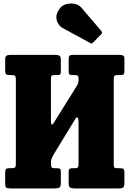

<svg xmlns="http://www.w3.org/2000/svg" viewBox="-20 -1058 728 1078"><path d="M421 -617Q421 -630 416.5 -633.2Q412 -636.5 399 -636.5H387.5Q373.5 -636.5 369.5 -640.5Q365.5 -644.5 365.5 -660.5V-722Q365.5 -740.5 370.2 -745.2Q375 -750 393 -750H651Q665 -750 671.8 -746Q678.5 -742 678.5 -727V-658.5Q678.5 -645 674 -640.8Q669.5 -636.5 655 -636.5H641Q626 -636.5 622.2 -631.5Q618.5 -626.5 618.5 -611.5V-136.5Q618.5 -123 621.5 -118.2Q624.5 -113.5 638 -113.5H654.5Q669.5 -113.5 674 -108.8Q678.5 -104 678.5 -88.5V-35.5Q678.5 -11.5 672.2 -5.8Q666 0 642.5 0H400.5Q380.5 0 373 -5.2Q365.5 -10.5 365.5 -31.5V-92.5Q365.5 -105.5 370.2 -109.5Q375 -113.5 387.5 -113.5H400Q411.5 -113.5 416.2 -117.2Q421 -121 421 -138V-370Q421 -392 415.8 -397.5Q410.5 -403 404 -392L282 -192Q278 -185 272 -173.2Q266 -161.5 266 -150.5V-140.5Q266 -125.5 269.2 -119.5Q272.5 -113.5 288 -113.5H298Q311.5 -113.5 316.5 -110.5Q321.5 -107.5 321.5 -93.5V-30.5Q321.5 -10 313.2 -5Q305 0 285.5 0H39.5Q20.5 0 14.8 -4.8Q9 -9.5 9 -30V-84.5Q9 -100.5 12.2 -107Q15.5 -113.5 31.5 -113.5H39.5Q56 -113.5 62.5 -116.5Q69 -119.5 69 -136.5V-614.5Q69 -629 63.8 -632.8Q58.5 -636.5 44 -636.5H37Q19.5 -636.5 14.2 -641.2Q9 -646 9 -664.5V-724.5Q9 -741 16.8 -745.5Q24.5 -750 39.5 -750H287Q305.5 -750 313.5 -745.5Q321.5 -741 321.5 -721V-659Q321.5 -644 317.8 -640.2Q314 -636.5 299.5 -636.5H287Q274 -636.5 270 -632.8Q266 -629 266 -615.5V-383Q266 -342.5 282 -368.5L413 -578.5Q416 -583 418.5 -590.8Q421 -598.5 421 -607.5ZM487.5 -816 333 -900Q305 -915 298 -947Q291 -979 316 -1011Q329.5 -1029 353.2 -1035Q377 -1041 400.5 -1036Q424 -1031 436.5 -1015.5L548.5 -884.5Q557 -875.5 549 -866.5L502.5 -819Q498.5 -814.5 495.8 -813.8Q493 -813 487.5 -816Z"/></svg>

Font: Besley* Condensed Heavy
Style: Regular
Weight: 800
Width: 3
Designer: Owen Earl
Foundry: indestructible type*
Version: Version 3.000; ttfautohint (v1.8.3)